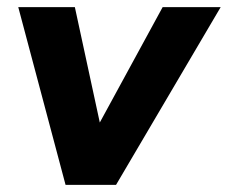

<svg xmlns="http://www.w3.org/2000/svg" viewBox="-20 -516 636 536"><path d="M163 0 31 -496H189L264 -149H245L434 -496H596L304 0Z"/></svg>

Font: Nunito Sans 10pt ExtraBold
Style: Italic
Weight: 800
Italic angle: -9°
Designer: Vernon Adams
Foundry: Vernon Adams
Version: Version 3.101;gftools[0.9.27]